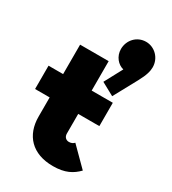

<svg xmlns="http://www.w3.org/2000/svg" viewBox="-217 -1017 1020 1141"><g transform="rotate(30 292.5 -446.5)"><path d="M331 12C414 12 460 -14 499 -54L378 -175C368 -165 357 -160 342 -160C322 -160 307 -174 307 -197V-332H452V-492H307V-694H111V-492H11V-332H111V-200C111 -73 188 12 331 12ZM334 -793C334 -743 368 -704 407 -695L341 -572L429 -524L516 -684C545 -737 552 -768 552 -793C552 -856 502 -905 443 -905C380 -905 334 -854 334 -793Z"/></g></svg>

Font: MV Cash Black
Style: Regular
Weight: 900
Designer: Rodrigo Fuenzalida
Foundry: fragTYPE
Version: Version 1.100;Glyphs 3.1.2 (3151)